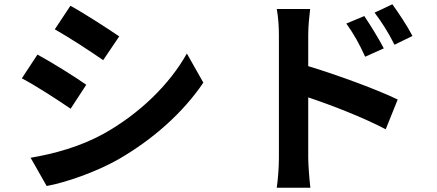

<svg xmlns="http://www.w3.org/2000/svg" viewBox="-20 -819 2040 897"><path d="M309 -792 236 -682C302 -645 406 -577 462 -538L537 -649C484 -685 375 -756 309 -792ZM123 -82 198 50C287 34 430 -16 532 -74C696 -168 837 -295 930 -433L853 -569C773 -426 634 -289 464 -194C355 -134 235 -101 123 -82ZM155 -564 82 -453C149 -418 253 -350 310 -311L383 -423C332 -459 222 -528 155 -564Z M1682 -744 1598 -709C1635 -657 1657 -617 1686 -554L1773 -593C1750 -638 1710 -702 1682 -744ZM1813 -799 1730 -760C1767 -710 1791 -673 1823 -610L1907 -651C1884 -696 1842 -759 1813 -799ZM1283 -81C1283 -42 1279 19 1273 58H1430C1425 17 1420 -53 1420 -81V-364C1528 -328 1678 -270 1782 -215L1838 -354C1746 -399 1553 -470 1420 -510V-656C1420 -698 1425 -742 1429 -777H1273C1280 -741 1283 -692 1283 -656C1283 -572 1283 -158 1283 -81Z"/></svg>

Font: Noto Sans CJK TC
Style: Bold
Weight: 700
Designer: Ryoko NISHIZUKA 西塚涼子 (kana, bopomofo & ideographs); Paul D. Hunt (Latin, Greek & Cyrillic); Sandoll Communications 산돌커뮤니
Foundry: Adobe
Version: Version 2.004;hotconv 1.0.118;makeotfexe 2.5.65603